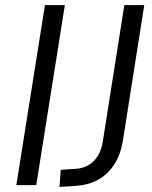

<svg xmlns="http://www.w3.org/2000/svg" viewBox="-20 -725 595 752"><path d="M44 0 156 -705H234L122 0ZM213 7 218 -60 279 -64Q307 -66 328.5 -79.5Q350 -93 364 -116Q378 -139 383 -173L467 -705H545L461 -172Q452 -119 427.5 -81Q403 -43 366 -22Q329 -1 279 3Z"/></svg>

Font: Nunito Sans 10pt Condensed
Style: Italic
Weight: 400
Width: 3
Italic angle: -9°
Designer: Vernon Adams
Foundry: Vernon Adams
Version: Version 3.101;gftools[0.9.27]